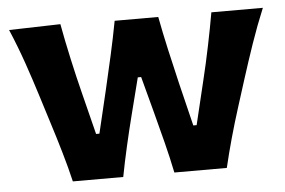

<svg xmlns="http://www.w3.org/2000/svg" viewBox="-44 -617 1006 677"><g transform="rotate(-5 459.0 -278.0)"><path d="M187.6 0H366Q375.9 -52 388.5 -107.2Q401.1 -162.4 414 -213L447.7 -345.5H459.6L494.4 -214.8Q508 -163.9 522.1 -108Q536.3 -52 546.9 0H732.6Q756.4 -101.3 791.4 -211.2L822.1 -308.1Q841.4 -368.8 862.2 -429.4Q883 -490 908.4 -551.3H726.1Q716.9 -498.2 703.9 -435.2Q691 -372.1 677 -314.9L639.7 -159.5H627.9L590.8 -311.6Q576.6 -371.1 562.8 -432.4Q549 -493.7 538.1 -551.3H383.8Q372.4 -490.6 359 -430.8Q345.7 -371 331.5 -310.7L295.6 -159.5H283.8L246.6 -307.7Q231.4 -367.5 217.2 -432.3Q202.9 -497.1 192.1 -556.1L10.2 -551.3Q36.4 -489.6 57.2 -429.5Q78 -369.3 97.1 -308.1L127.8 -210.2Q144.7 -157.2 160 -104.5Q175.4 -51.9 187.6 0Z"/></g></svg>

Font: Pinar-VF-FD
Style: Regular
Weight: 300
Designer: Amin Abedi
Version: Version 3.0